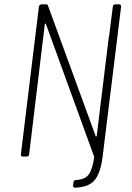

<svg xmlns="http://www.w3.org/2000/svg" viewBox="-20 -720 605 883"><path d="M510 -700H528Q537 -700 537 -690L452 0Q443 73 416.5 107Q390 141 325 143Q316 143 316 133L318 118Q320 108 329 108Q372 106 389 81Q406 56 413 3Q413 -1 412 -2L191 -610Q190 -612 188.5 -611.5Q187 -611 186 -608L114 -10Q112 0 103 0H84Q80 0 77.5 -3Q75 -6 76 -10L159 -690Q160 -694 163 -697Q166 -700 170 -700H191Q200 -700 201 -693L420 -94Q421 -92 423 -92.5Q425 -93 425 -96L480 -547Q481 -548 481 -551Q482 -552 482 -556L499 -690Q501 -700 510 -700Z"/></svg>

Font: Barlow Semi Condensed ExLight
Style: Italic
Weight: 275
Width: 4
Italic angle: -7°
Designer: Jeremy Tribby
Foundry: Tribby Type
Version: Version 1.408